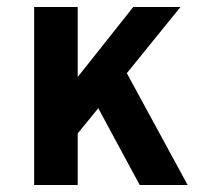

<svg xmlns="http://www.w3.org/2000/svg" viewBox="-20 -531 584 551"><path d="M78 0V-511H203V-310L362.5 -511H498L344 -321L518.5 0H381L262 -220.5L203 -148V0Z"/></svg>

Font: Overpass
Style: Bold
Weight: 700
Designer: Delve Withrington, Dave Bailey, Thomas Jockin
Foundry: Delve Fonts LLC
Version: Version 4.000; ttfautohint (v1.8.3)